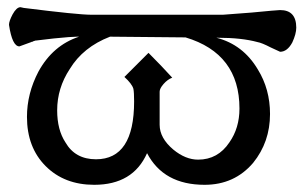

<svg xmlns="http://www.w3.org/2000/svg" viewBox="-20 -506 844 534"><path d="M804 -429Q804 -412 793 -388Q779 -362 759 -362Q750 -366 733 -374Q708 -387 696 -389Q652 -401 586 -401H582Q656 -382 697 -313Q731 -258 731 -189Q731 -111 684 -53Q632 8 549 8Q435 8 389 -80Q350 8 242 8Q159 8 107 -44Q55 -96 55 -181Q55 -246 87 -307Q127 -380 200 -404H194Q179 -404 129 -399L78 -393H77L76 -392H75H74L73 -391H72L71 -390H70H69L67 -389L34 -377Q14 -377 5 -437Q5 -447 15 -466Q26 -486 37 -486L46 -484Q197 -465 234 -465H600Q601 -465 679 -471Q752 -478 759 -478Q804 -478 804 -429ZM646 -204Q646 -357 496 -402L286 -404Q211 -375 174 -314Q139 -261 139 -199Q139 -145 162 -110Q189 -63 247 -63Q353 -63 353 -224Q353 -249 351 -259Q347 -273 326 -292L393 -359Q430 -322 459 -290Q446 -285 435 -272.5Q424 -260 424 -251V-159Q424 -122 462 -90Q496 -62 531 -62Q586 -62 618 -110Q646 -150 646 -204Z"/></svg>

Font: GFS Complutum
Style: Regular
Weight: 400
Designer: George D. Matthiopoulos
Foundry: George D. Matthiopoulos
Version: Version 1.000